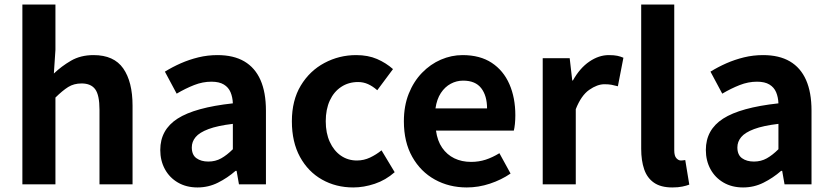

<svg xmlns="http://www.w3.org/2000/svg" viewBox="-20 -818 3692 852"><path d="M79.3 0V-797.9H226V-596.7L219 -491.7Q252.4 -523.8 295.1 -548.7Q337.9 -573.5 395.2 -573.5Q485.6 -573.5 526.9 -514.3Q568.2 -455 568.2 -349.1V0H421.5V-330.9Q421.5 -396 402.5 -421.9Q383.5 -447.7 342.1 -447.7Q307.9 -447.7 282.6 -431.9Q257.3 -416 226 -385.1V0Z M856.4 13.8Q806.9 13.8 769.6 -7.9Q732.4 -29.5 711.8 -67.2Q691.2 -105 691.2 -152.6Q691.2 -242.2 767.9 -291.6Q844.7 -341 1013.3 -359.4Q1012.2 -386.8 1003.1 -408.6Q994 -430.4 973.4 -442.9Q952.8 -455.5 918.1 -455.5Q879.3 -455.5 841.3 -440.5Q803.3 -425.6 764 -402.4L711.7 -500.1Q745.1 -520.7 782.2 -537.1Q819.3 -553.4 860.3 -563.5Q901.3 -573.5 945.1 -573.5Q1016.4 -573.5 1064 -545.7Q1111.6 -517.8 1135.9 -463Q1160.1 -408.3 1160.1 -327V0H1040.4L1029.9 -59.9H1025.4Q989.3 -28.4 947 -7.3Q904.8 13.8 856.4 13.8ZM904.7 -101.1Q936.1 -101.1 961.6 -115.4Q987.1 -129.7 1013.3 -155.8V-268.4Q945.4 -260.3 905.2 -245.2Q865 -230.1 848.1 -209.7Q831.1 -189.3 831.1 -163.8Q831.1 -130.8 851.7 -116Q872.3 -101.1 904.7 -101.1Z M1547.8 13.8Q1470.7 13.8 1409 -21.1Q1347.3 -55.9 1311.2 -121.7Q1275.2 -187.5 1275.2 -279.9Q1275.2 -372.8 1314.8 -438.4Q1354.4 -503.9 1419.8 -538.7Q1485.1 -573.5 1560.5 -573.5Q1613 -573.5 1653.1 -556.2Q1693.2 -538.8 1723.9 -511.4L1654.1 -417.6Q1633.6 -435.6 1612.9 -444.8Q1592.2 -454 1569.1 -454Q1526.4 -454 1493.9 -432.3Q1461.3 -410.7 1443.4 -371.7Q1425.5 -332.7 1425.5 -279.9Q1425.5 -227.4 1443.5 -188.2Q1461.5 -148.9 1492.7 -127.3Q1523.9 -105.8 1563.7 -105.8Q1594.4 -105.8 1622 -118.8Q1649.7 -131.9 1673 -150.9L1731.4 -53.9Q1691.4 -18.6 1642.8 -2.4Q1594.2 13.8 1547.8 13.8Z M2051.4 13.8Q1972.9 13.8 1909.7 -21.2Q1846.5 -56.1 1809.4 -121.9Q1772.2 -187.7 1772.2 -279.9Q1772.2 -348.1 1793.8 -402.2Q1815.4 -456.3 1852.6 -494.8Q1889.8 -533.2 1936.5 -553.4Q1983.3 -573.5 2032.7 -573.5Q2110.1 -573.5 2162 -539.3Q2213.9 -505.1 2240.4 -444.7Q2266.8 -384.4 2266.8 -306.4Q2266.8 -285.9 2264.9 -267.6Q2262.9 -249.4 2260.1 -238.4H1914.7Q1920.9 -192.8 1942.2 -162.1Q1963.4 -131.4 1996.1 -115.5Q2028.8 -99.6 2070.6 -99.6Q2104.6 -99.6 2135 -109.4Q2165.3 -119.3 2196.1 -138.2L2245.6 -47.9Q2204.7 -19.8 2154 -3Q2103.4 13.8 2051.4 13.8ZM1912.4 -336.9H2141.3Q2141.3 -393.2 2115.4 -426.7Q2089.6 -460.2 2035.1 -460.2Q2006 -460.2 1980.2 -446.4Q1954.4 -432.6 1936.4 -405.4Q1918.4 -378.2 1912.4 -336.9Z M2388.3 0V-559.8H2508L2519.4 -460.8H2522.2Q2552.9 -515.8 2595.2 -544.7Q2637.5 -573.5 2681.3 -573.5Q2704.7 -573.5 2719.4 -570.4Q2734.2 -567.2 2746.4 -561.8L2721.8 -435.2Q2706.4 -439.4 2693.5 -441.8Q2680.6 -444.2 2662.3 -444.2Q2630.4 -444.2 2594.7 -419.3Q2559 -394.4 2535 -333.6V0Z M2963.5 13.8Q2912.2 13.8 2881.9 -7.4Q2851.5 -28.5 2838.4 -67.1Q2825.3 -105.8 2825.3 -157.3V-797.9H2972V-151.3Q2972 -125.9 2981.5 -115.9Q2991 -105.8 3001 -105.8Q3005.6 -105.8 3009.6 -106.3Q3013.6 -106.8 3020.8 -107.8L3038.7 1.2Q3026.3 6.1 3007.8 9.9Q2989.3 13.8 2963.5 13.8Z M3277.4 13.8Q3227.9 13.8 3190.6 -7.9Q3153.4 -29.5 3132.8 -67.2Q3112.2 -105 3112.2 -152.6Q3112.2 -242.2 3188.9 -291.6Q3265.7 -341 3434.3 -359.4Q3433.2 -386.8 3424.1 -408.6Q3415 -430.4 3394.4 -442.9Q3373.8 -455.5 3339.1 -455.5Q3300.3 -455.5 3262.3 -440.5Q3224.3 -425.6 3185 -402.4L3132.7 -500.1Q3166.1 -520.7 3203.2 -537.1Q3240.3 -553.4 3281.3 -563.5Q3322.3 -573.5 3366.1 -573.5Q3437.4 -573.5 3485 -545.7Q3532.6 -517.8 3556.9 -463Q3581.1 -408.3 3581.1 -327V0H3461.4L3450.9 -59.9H3446.4Q3410.3 -28.4 3368 -7.3Q3325.8 13.8 3277.4 13.8ZM3325.7 -101.1Q3357.1 -101.1 3382.6 -115.4Q3408.1 -129.7 3434.3 -155.8V-268.4Q3366.4 -260.3 3326.2 -245.2Q3286 -230.1 3269.1 -209.7Q3252.1 -189.3 3252.1 -163.8Q3252.1 -130.8 3272.7 -116Q3293.3 -101.1 3325.7 -101.1Z"/></svg>

Font: Noto Sans JP
Style: Regular
Weight: 100
Designer: Ryoko NISHIZUKA 西塚涼子 (kana, bopomofo & ideographs); Paul D. Hunt (Latin, Greek & Cyrillic); Sandoll Communications 산돌커뮤니
Foundry: Adobe
Version: Version 2.004;hotconv 1.0.118;makeotfexe 2.5.65603